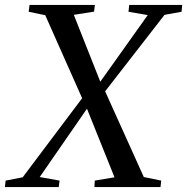

<svg xmlns="http://www.w3.org/2000/svg" viewBox="-47 -763 763 783"><path d="M-27 0 -24 -26.5 45.5 -40 303 -382.5 356.5 -422 555.5 -701.5 477 -715 480 -743H696L693.5 -715L624 -702.5L372 -378L319 -336L115 -41L196 -26.5L192.5 0ZM338 0 339.5 -26.5 420 -40 304.5 -327.5 291 -355.5 137.5 -701 70 -715 73.5 -743H340L336.5 -715.5L254 -702.5L364.5 -423.5L379.5 -395.5L539.5 -41L610.5 -26.5L607.5 0Z"/></svg>

Font: Merriweather 96pt
Style: Italic
Weight: 400
Italic angle: -7.8°
Version: Version 2.101